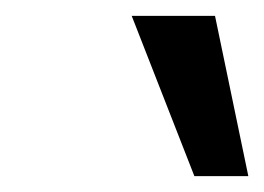

<svg xmlns="http://www.w3.org/2000/svg" viewBox="-20 -729 333 242"><path d="M225 -507 146 -709H251L293 -507Z"/></svg>

Font: Ysabeau Office SemiBold
Style: Italic
Weight: 600
Italic angle: -12°
Designer: Christian Thalmann (Catharsis Fonts)
Version: Version 2.001;gftools[0.9.30]; featfreeze: tnum,lnum,ss02